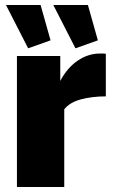

<svg xmlns="http://www.w3.org/2000/svg" viewBox="-20 -751 456 771"><path d="M405 -364Q350 -364 305 -352Q260 -340 238 -312V0H48V-526H222V-426Q250 -479 292 -507.5Q334 -536 381 -536Q392 -536 396.5 -536Q401 -536 405 -535ZM194 -731H333L373 -589L283 -557ZM4 -731H143L183 -589L93 -557Z"/></svg>

Font: Raleway Thin Black
Style: Regular
Weight: 900
Version: Version 4.026